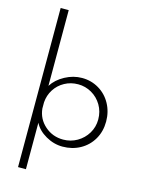

<svg xmlns="http://www.w3.org/2000/svg" viewBox="-138 -839 820 1105"><g transform="rotate(15 272.0 -286.0)"><path d="M504 -196Q504 -137 477 -90.5Q450 -44 403 -18Q356 8 298 8Q246 8 198 -19.5Q150 -47 129 -89V188H82V-760H130V-309Q156 -350 205 -376.5Q254 -403 306 -403Q361 -403 406.5 -376Q452 -349 478 -301.5Q504 -254 504 -196ZM457 -196Q457 -243 434.5 -281Q412 -319 374.5 -340.5Q337 -362 294 -362Q250 -362 213.5 -342Q177 -322 155 -287.5Q133 -253 130 -211V-174Q136 -113 182 -72.5Q228 -32 291 -32Q336 -32 374 -54Q412 -76 434.5 -113.5Q457 -151 457 -196Z"/></g></svg>

Font: Josefin Sans Light
Style: Regular
Weight: 300
Designer: Santiago Orozco
Foundry: Typemade
Version: Version 2.000